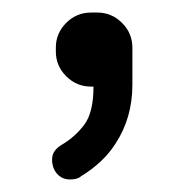

<svg xmlns="http://www.w3.org/2000/svg" viewBox="-20 -135 300 306"><path d="M191 -59V0Q191 53 164 94Q145 124 109 146Q104 151 91.5 151Q79 151 71 142Q63 133 63 119Q63 105 78 96Q100 83 114.5 63.5Q129 44 129 3H125Q102 3 85.5 -13.5Q69 -30 69 -53V-59Q69 -82 85.5 -98.5Q102 -115 125 -115H135Q158 -115 174.5 -98.5Q191 -82 191 -59Z"/></svg>

Font: Varela Round
Style: Regular
Weight: 400
Designer: Joe Prince
Foundry: Joe Prince
Version: Version 1.000